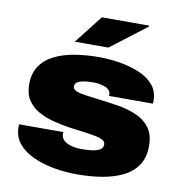

<svg xmlns="http://www.w3.org/2000/svg" viewBox="-82 -802 843 890"><g transform="rotate(10 339.5 -356.5)"><path d="M338 12Q284 12 230.5 2.5Q177 -7 132.5 -27Q88 -47 61 -79Q34 -111 34 -156Q34 -159 34 -162.5Q34 -166 35 -170H243Q242 -167 242 -164Q242 -161 242 -159Q243 -142 256 -130.5Q269 -119 290.5 -113Q312 -107 338 -107Q355 -107 379 -109Q403 -111 421 -119Q439 -127 439 -146Q439 -164 414 -172Q389 -180 350 -185Q311 -190 266 -196Q227 -202 188.5 -212Q150 -222 118 -240Q86 -258 67 -287.5Q48 -317 48 -361Q48 -413 72 -448Q96 -483 138 -503.5Q180 -524 233.5 -532.5Q287 -541 346 -541Q396 -541 446.5 -532.5Q497 -524 538.5 -506Q580 -488 604.5 -458.5Q629 -429 629 -386Q629 -383 629 -378.5Q629 -374 628 -372H422V-380Q422 -394 410 -403Q398 -412 380 -416.5Q362 -421 343 -421Q335 -421 320.5 -420.5Q306 -420 290.5 -417Q275 -414 264.5 -407Q254 -400 254 -387Q254 -373 272 -366Q290 -359 320 -355.5Q350 -352 385 -347Q427 -342 472.5 -334.5Q518 -327 557.5 -310Q597 -293 621 -261Q645 -229 645 -175Q645 -121 620.5 -84.5Q596 -48 553 -27Q510 -6 454.5 3Q399 12 338 12ZM222 -592 326 -725H548L549 -721L380 -592Z"/></g></svg>

Font: Archivo SemiExpanded Black
Style: Regular
Weight: 900
Width: 6
Designer: Hector Gatti
Foundry: Omnibus-Type
Version: Version 2.001